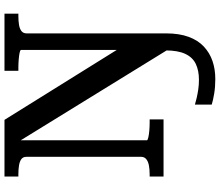

<svg xmlns="http://www.w3.org/2000/svg" viewBox="-82 -668 981 857"><g transform="rotate(-90 408.5 -239.5)"><path d="M688 11Q688 70 672.5 112Q657 154 629 180Q601 206 564.5 218.5Q528 231 484 231Q449 231 419 226Q389 221 370 215V140Q383 144 400.5 148Q418 152 438 155Q458 158 481 158Q522 158 551.5 144Q581 130 596.5 97Q612 64 612 8V-56L646 69L192 -668L211 -669V-74Q211 -71 223.5 -68Q236 -65 254.5 -63.5Q273 -62 290 -62H304V0H49V-62H59Q82 -62 99.5 -65.5Q117 -69 127 -77.5Q137 -86 137 -100V-612Q137 -627 127 -634.5Q117 -642 99.5 -645Q82 -648 59 -648H49V-710H302L662 -132L614 -105V-636Q614 -640 601.5 -642.5Q589 -645 571 -646.5Q553 -648 535 -648H521V-710H776V-648H765Q743 -648 725.5 -645Q708 -642 698 -634Q688 -626 688 -611Z"/></g></svg>

Font: Roboto Serif 20pt Medium
Style: Regular
Weight: 500
Version: Version 1.008